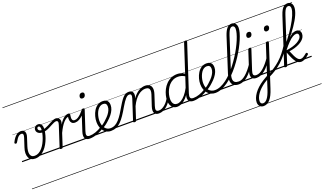

<svg xmlns="http://www.w3.org/2000/svg" viewBox="-140 -1918 5631 3336"><g transform="rotate(-20 2675.0 -250.0)"><path d="M235 19Q193 19 163 1Q133 -17 118.5 -50Q104 -83 104.5 -128.5Q105 -174 124 -229L176 -389Q189 -429 182.5 -448.5Q176 -468 150 -468Q129 -468 109.5 -455.5Q90 -443 71.5 -417.5Q53 -392 31 -354Q26 -346 20.5 -342.5Q15 -339 3 -341Q-10 -344 -13 -352.5Q-16 -361 -11 -370Q10 -414 36 -447Q62 -480 92 -498Q122 -516 157 -516Q183 -516 201 -507Q219 -498 228 -480.5Q237 -463 237 -437.5Q237 -412 226 -380L178 -231Q165 -190 160.5 -153.5Q156 -117 163 -89.5Q170 -62 189.5 -46Q209 -30 244 -30Q284 -30 319.5 -50Q355 -70 384.5 -104Q414 -138 436.5 -180.5Q459 -223 475 -268Q491 -313 499.5 -354.5Q508 -396 508 -428Q508 -448 503.5 -460.5Q499 -473 492.5 -479Q486 -485 476 -485Q462 -485 457.5 -495Q453 -505 459 -515Q465 -525 481 -525Q504 -525 521 -513.5Q538 -502 547.5 -480Q557 -458 557 -424Q557 -389 548 -343.5Q539 -298 521 -248Q503 -198 476.5 -150.5Q450 -103 414 -64.5Q378 -26 333.5 -3.5Q289 19 235 19ZM0 490H604V500H0ZM0 -20H604V0H0ZM0 -505H604V-500H0ZM0 -1010H604V-1000H0Z M511 -365Q478 -365 453.5 -375.5Q429 -386 415 -405Q401 -424 401 -448Q401 -468 410 -485.5Q419 -503 437 -514Q455 -525 481 -525Q494 -525 497 -515Q500 -505 494.5 -495Q489 -485 475 -485Q462 -485 454.5 -476Q447 -467 447 -454Q447 -441 454.5 -430.5Q462 -420 477.5 -414Q493 -408 514 -408Q546 -408 577 -419Q608 -430 638 -446Q668 -462 697 -478Q726 -494 753 -505Q780 -516 806 -516Q815 -516 818.5 -509Q822 -502 821 -492.5Q820 -483 814 -475.5Q808 -468 799 -468Q779 -468 754.5 -458Q730 -448 702 -432.5Q674 -417 643 -401.5Q612 -386 579 -375.5Q546 -365 511 -365ZM604 490H650V500H604ZM604 -20H650V0H604ZM604 -505H650V-500H604ZM604 -1010H650V-1000H604Z M717 15Q705 15 697.5 10Q690 5 693 -6L817 -388Q831 -429 824.5 -448.5Q818 -468 791 -468Q781 -468 777 -475.5Q773 -483 773.5 -492.5Q774 -502 781 -509Q788 -516 798 -516Q820 -516 836.5 -509Q853 -502 863.5 -489Q874 -476 877.5 -457.5Q881 -439 877 -415L866 -380Q891 -420 914.5 -447Q938 -474 960 -490Q982 -506 1001 -512.5Q1020 -519 1037 -519Q1047 -519 1052 -511.5Q1057 -504 1055.5 -494Q1054 -484 1046.5 -476.5Q1039 -469 1025 -469Q1005 -469 980.5 -454Q956 -439 930 -410.5Q904 -382 877.5 -339Q851 -296 825 -241L748 -4Q745 6 738.5 10.5Q732 15 717 15ZM641 490H1045V500H641ZM641 -20H1045V0H641ZM641 -505H1045V-500H641ZM641 -1010H1045V-1000H641Z M1100 -332Q1061 -332 1040.5 -352.5Q1020 -373 1015.5 -405.5Q1011 -438 1017 -474L1033 -519Q1052 -519 1059.5 -514Q1067 -509 1066 -494Q1062 -470 1060 -449Q1058 -428 1061.5 -411.5Q1065 -395 1076 -385Q1087 -375 1108 -375Q1138 -375 1168.5 -393.5Q1199 -412 1228.5 -441.5Q1258 -471 1285 -505Q1290 -512 1299 -508Q1308 -504 1313.5 -494.5Q1319 -485 1311 -476Q1281 -438 1247 -405.5Q1213 -373 1176.5 -352.5Q1140 -332 1100 -332ZM1045 490H1068V500H1045ZM1045 -20H1068V0H1045ZM1045 -505H1068V-500H1045ZM1045 -1010H1068V-1000H1045Z M1245 17Q1213 17 1191.5 7Q1170 -3 1159.5 -23.5Q1149 -44 1149.5 -73Q1150 -102 1162 -140L1277 -494Q1282 -506 1288.5 -510.5Q1295 -515 1308 -515Q1324 -515 1330.5 -509Q1337 -503 1333 -491L1216 -134Q1198 -81 1207.5 -56Q1217 -31 1260 -31Q1270 -31 1274 -23.5Q1278 -16 1276.5 -7Q1275 2 1267 9.5Q1259 17 1245 17ZM1365 -683Q1348 -683 1336.5 -692Q1325 -701 1325 -719Q1325 -743 1340 -762.5Q1355 -782 1383 -782Q1400 -782 1411.5 -773Q1423 -764 1423 -745Q1423 -722 1408.5 -702.5Q1394 -683 1365 -683ZM1067 490H1392V500H1067ZM1067 -20H1392V0H1067ZM1067 -505H1392V-500H1067ZM1067 -1010H1392V-1000H1067Z M1245 17Q1233 17 1229 9.5Q1225 2 1228 -7Q1231 -16 1240 -23.5Q1249 -31 1261 -31Q1311 -31 1370 -51Q1429 -71 1489 -110Q1496 -115 1503 -111.5Q1510 -108 1514 -100.5Q1518 -93 1517 -84.5Q1516 -76 1509 -72Q1461 -42 1414.5 -22Q1368 -2 1325 7.5Q1282 17 1245 17ZM1392 490V500ZM1392 -20V0ZM1392 -505V-500ZM1392 -1010V-1000Z M1486 -105Q1520 -124 1552 -148.5Q1584 -173 1610 -200Q1645 -231 1671 -264Q1697 -297 1712.5 -332Q1728 -367 1728 -402Q1728 -435 1712 -452.5Q1696 -470 1662 -470Q1652 -470 1647.5 -477Q1643 -484 1644.5 -494Q1646 -504 1653.5 -511.5Q1661 -519 1674 -519Q1713 -519 1737 -505Q1761 -491 1772 -466.5Q1783 -442 1783 -410Q1783 -367 1765.5 -325Q1748 -283 1716.5 -243Q1685 -203 1643 -166Q1613 -137 1578 -111.5Q1543 -86 1506 -65ZM1392 490H1836V500H1392ZM1392 -20H1836V0H1392ZM1392 -505H1836V-500H1392ZM1392 -1010H1836V-1000H1392Z M1635 18Q1603 18 1574.5 7Q1546 -4 1523.5 -24.5Q1501 -45 1484.5 -73.5Q1468 -102 1459 -137.5Q1450 -173 1450 -214Q1450 -265 1464.5 -318.5Q1479 -372 1506.5 -417.5Q1534 -463 1576 -491Q1618 -519 1674 -519Q1684 -519 1687.5 -511.5Q1691 -504 1689 -494Q1687 -484 1680 -477Q1673 -470 1663 -470Q1632 -470 1606.5 -453.5Q1581 -437 1561.5 -410Q1542 -383 1529.5 -349.5Q1517 -316 1510.5 -281.5Q1504 -247 1504 -216Q1504 -176 1514 -141.5Q1524 -107 1542.5 -82Q1561 -57 1586.5 -43.5Q1612 -30 1643 -30Q1690 -30 1729 -50Q1768 -70 1803.5 -109Q1839 -148 1875 -203.5Q1911 -259 1952 -331Q1986 -389 2013 -425.5Q2040 -462 2063 -481.5Q2086 -501 2107 -508.5Q2128 -516 2151 -516Q2162 -516 2166.5 -509Q2171 -502 2169.5 -492.5Q2168 -483 2161 -475.5Q2154 -468 2143 -468Q2128 -468 2112 -458.5Q2096 -449 2077.5 -429Q2059 -409 2037 -377Q2015 -345 1988 -299Q1943 -220 1902.5 -160.5Q1862 -101 1822 -61Q1782 -21 1736.5 -1.5Q1691 18 1635 18ZM1836 490H1961V500H1836ZM1836 -20H1961V0H1836ZM1836 -505H1961V-500H1836ZM1836 -1010H1961V-1000H1836Z M2523 17Q2494 17 2473.5 7Q2453 -3 2442.5 -23.5Q2432 -44 2433 -73Q2434 -102 2446 -140L2512 -340Q2525 -380 2522.5 -409Q2520 -438 2500.5 -453.5Q2481 -469 2443 -469Q2413 -469 2379.5 -456.5Q2346 -444 2311.5 -417Q2277 -390 2244.5 -346.5Q2212 -303 2183 -242L2105 -4Q2103 6 2096.5 10.5Q2090 15 2074 15Q2063 15 2055 10Q2047 5 2051 -6L2175 -388Q2188 -429 2181.5 -448.5Q2175 -468 2148 -468Q2138 -468 2133 -475.5Q2128 -483 2129 -492.5Q2130 -502 2137 -509Q2144 -516 2155 -516Q2179 -516 2196 -508.5Q2213 -501 2223 -486.5Q2233 -472 2235.5 -452.5Q2238 -433 2234 -408L2222 -369Q2251 -412 2281.5 -440.5Q2312 -469 2342.5 -486.5Q2373 -504 2402 -511.5Q2431 -519 2456 -519Q2506 -519 2536.5 -497Q2567 -475 2574.5 -431.5Q2582 -388 2561 -323L2499 -132Q2482 -80 2490.5 -55.5Q2499 -31 2539 -31Q2548 -31 2552 -23.5Q2556 -16 2554.5 -7Q2553 2 2545 9.5Q2537 17 2523 17ZM1961 490H2670V500H1961ZM1961 -20H2670V0H1961ZM1961 -505H2670V-500H1961ZM1961 -1010H2670V-1000H1961Z M2524 17Q2513 17 2508.5 9.5Q2504 2 2505.5 -7Q2507 -16 2515.5 -23.5Q2524 -31 2539 -31Q2569 -31 2599.5 -45.5Q2630 -60 2658.5 -85.5Q2687 -111 2711 -145Q2735 -179 2752 -217Q2757 -228 2765.5 -228Q2774 -228 2781 -220.5Q2788 -213 2784 -203Q2765 -157 2737.5 -117Q2710 -77 2676.5 -47Q2643 -17 2604.5 0Q2566 17 2524 17ZM2670 490V500ZM2670 -20V0ZM2670 -505V-500ZM2670 -1010V-1000Z M2864 17Q2823 17 2792.5 -3Q2762 -23 2746 -59.5Q2730 -96 2730 -146Q2730 -190 2742.5 -241Q2755 -292 2780 -341Q2805 -390 2844 -430.5Q2883 -471 2935 -495Q2987 -519 3053 -519Q3086 -519 3121.5 -508Q3157 -497 3185 -477L3354 -994Q3358 -1006 3364.5 -1010.5Q3371 -1015 3384 -1015Q3403 -1015 3407.5 -1007.5Q3412 -1000 3408 -988L3129 -134Q3112 -81 3122.5 -56Q3133 -31 3177 -31Q3186 -31 3190 -23.5Q3194 -16 3192.5 -7Q3191 2 3183.5 9.5Q3176 17 3162 17Q3136 17 3117 10Q3098 3 3086 -10.5Q3074 -24 3069 -43.5Q3064 -63 3067 -89L3075 -123Q3037 -69 2999 -38.5Q2961 -8 2926.5 4.5Q2892 17 2864 17ZM2879 -33Q2914 -33 2952.5 -55.5Q2991 -78 3031 -124.5Q3071 -171 3109 -243L3172 -434Q3136 -455 3106 -462.5Q3076 -470 3049 -470Q2996 -470 2953.5 -449.5Q2911 -429 2880 -394Q2849 -359 2828.5 -317Q2808 -275 2798 -231.5Q2788 -188 2788 -150Q2788 -114 2798 -87.5Q2808 -61 2828 -47Q2848 -33 2879 -33ZM2670 490H3311V500H2670ZM2670 -20H3311V0H2670ZM2670 -505H3311V-500H2670ZM2670 -1010H3311V-1000H2670Z M3164 17Q3152 17 3148 9.5Q3144 2 3147 -7Q3150 -16 3159 -23.5Q3168 -31 3180 -31Q3230 -31 3289 -51Q3348 -71 3408 -110Q3415 -115 3422 -111.5Q3429 -108 3433 -100.5Q3437 -93 3436 -84.5Q3435 -76 3428 -72Q3380 -42 3333.5 -22Q3287 -2 3244 7.5Q3201 17 3164 17ZM3311 490V500ZM3311 -20V0ZM3311 -505V-500ZM3311 -1010V-1000Z M3405 -105Q3439 -124 3471 -148.5Q3503 -173 3529 -200Q3564 -231 3590 -264Q3616 -297 3631.5 -332Q3647 -367 3647 -402Q3647 -435 3631 -452.5Q3615 -470 3581 -470Q3571 -470 3566.5 -477Q3562 -484 3563.5 -494Q3565 -504 3572.5 -511.5Q3580 -519 3593 -519Q3632 -519 3656 -505Q3680 -491 3691 -466.5Q3702 -442 3702 -410Q3702 -367 3684.5 -325Q3667 -283 3635.5 -243Q3604 -203 3562 -166Q3532 -137 3497 -111.5Q3462 -86 3425 -65ZM3311 490H3755V500H3311ZM3311 -20H3755V0H3311ZM3311 -505H3755V-500H3311ZM3311 -1010H3755V-1000H3311Z M3566 18Q3525 18 3489 2Q3453 -14 3426.5 -44.5Q3400 -75 3384.5 -118Q3369 -161 3369 -214Q3369 -265 3383.5 -318Q3398 -371 3426 -417Q3454 -463 3496 -491Q3538 -519 3593 -519Q3602 -519 3605.5 -511.5Q3609 -504 3606.5 -494Q3604 -484 3597.5 -477Q3591 -470 3582 -470Q3550 -470 3524 -453Q3498 -436 3479.5 -408Q3461 -380 3448 -346.5Q3435 -313 3429 -279Q3423 -245 3423 -216Q3423 -173 3434 -138.5Q3445 -104 3466 -80Q3487 -56 3514.5 -43.5Q3542 -31 3576 -31Q3629 -31 3683.5 -54Q3738 -77 3792 -117.5Q3846 -158 3898 -212Q3950 -266 3998 -329Q4046 -392 4088.5 -458Q4131 -524 4165.5 -589.5Q4200 -655 4225 -715Q4250 -775 4263.5 -825Q4277 -875 4277 -909Q4277 -920 4285.5 -926Q4294 -932 4304.5 -932Q4315 -932 4323.5 -926Q4332 -920 4332 -909Q4332 -873 4317.5 -819.5Q4303 -766 4276 -702.5Q4249 -639 4212 -570Q4175 -501 4129 -431Q4083 -361 4031 -295Q3979 -229 3922 -172.5Q3865 -116 3805.5 -73Q3746 -30 3685.5 -6Q3625 18 3566 18ZM3755 490V500ZM3755 -20V0ZM3755 -505V-500ZM3755 -1010V-1000Z M4002 17Q3944 17 3908.5 -9.5Q3873 -36 3866 -90Q3859 -144 3885 -225L4086 -849Q4116 -938 4152.5 -978.5Q4189 -1019 4239 -1019Q4268 -1019 4289 -1005.5Q4310 -992 4321 -968Q4332 -944 4332 -910Q4332 -898 4323.5 -891.5Q4315 -885 4304.5 -885Q4294 -885 4285.5 -891.5Q4277 -898 4277 -910Q4277 -929 4272 -941.5Q4267 -954 4257 -961Q4247 -968 4232 -968Q4214 -968 4198 -954.5Q4182 -941 4167.5 -912.5Q4153 -884 4137 -837L3935 -209Q3915 -144 3918.5 -105Q3922 -66 3947.5 -48.5Q3973 -31 4017 -31Q4027 -31 4031.5 -23.5Q4036 -16 4034 -7Q4032 2 4023.5 9.5Q4015 17 4002 17ZM3755 490H4149V500H3755ZM3755 -20H4149V0H3755ZM3755 -505H4149V-500H3755ZM3755 -1010H4149V-1000H3755Z M4003 17Q3992 17 3987.5 9.5Q3983 2 3984.5 -7Q3986 -16 3994.5 -23.5Q4003 -31 4018 -31Q4049 -31 4081.5 -46.5Q4114 -62 4148 -91.5Q4182 -121 4217 -162.5Q4252 -204 4287 -257Q4294 -268 4303 -266.5Q4312 -265 4316.5 -257Q4321 -249 4315 -239Q4278 -178 4240.5 -130Q4203 -82 4164.5 -49.5Q4126 -17 4085.5 0Q4045 17 4003 17ZM4149 490V500ZM4149 -20V0ZM4149 -505V-500ZM4149 -1010V-1000Z M4327 17Q4295 17 4273.5 7Q4252 -3 4241.5 -23.5Q4231 -44 4231.5 -73Q4232 -102 4244 -140L4359 -494Q4364 -506 4370 -510.5Q4376 -515 4390 -515Q4407 -515 4413 -509Q4419 -503 4415 -491L4298 -134Q4280 -81 4289.5 -56Q4299 -31 4342 -31Q4352 -31 4356 -23.5Q4360 -16 4358.5 -7Q4357 2 4349.5 9.5Q4342 17 4327 17ZM4447 -683Q4430 -683 4418.5 -692Q4407 -701 4407 -719Q4407 -743 4422 -762.5Q4437 -782 4464 -782Q4482 -782 4493.5 -773Q4505 -764 4505 -745Q4505 -722 4490.5 -702.5Q4476 -683 4447 -683ZM4328 17Q4317 17 4312.5 9.5Q4308 2 4309.5 -7Q4311 -16 4319.5 -23.5Q4328 -31 4343 -31Q4374 -31 4406.5 -46.5Q4439 -62 4473 -91.5Q4507 -121 4542 -162.5Q4577 -204 4612 -257Q4619 -268 4628 -266.5Q4637 -265 4641.5 -257Q4646 -249 4640 -239Q4603 -178 4565.5 -130Q4528 -82 4489.5 -49.5Q4451 -17 4410.5 0Q4370 17 4328 17ZM4277 519Q4248 519 4226.5 506.5Q4205 494 4193.5 471.5Q4182 449 4182 419Q4182 381 4198 340Q4214 299 4244 257Q4274 215 4317.5 175.5Q4361 136 4415 101Q4438 86 4462 72.5Q4486 59 4509 45L4684 -494Q4688 -506 4694.5 -510.5Q4701 -515 4714 -515Q4732 -515 4737 -508Q4742 -501 4738 -488L4489 276Q4469 339 4446 384.5Q4423 430 4397 460Q4371 490 4341 504.5Q4311 519 4277 519ZM4285 470Q4305 470 4325 458.5Q4345 447 4364 422.5Q4383 398 4401 360Q4419 322 4436 269L4488 109Q4474 118 4459 127Q4444 136 4430 145Q4384 177 4348 211.5Q4312 246 4287.5 281Q4263 316 4250 350Q4237 384 4237 415Q4237 432 4242.5 444.5Q4248 457 4259 463.5Q4270 470 4285 470ZM4774 -683Q4756 -683 4745 -692.5Q4734 -702 4734 -719Q4734 -745 4749.5 -763.5Q4765 -782 4791 -782Q4810 -782 4821 -772.5Q4832 -763 4832 -745Q4832 -720 4816 -701.5Q4800 -683 4774 -683ZM4149 490H4790V500H4149ZM4149 -20H4790V0H4149ZM4149 -505H4790V-500H4149ZM4149 -1010H4790V-1000H4149Z M4540 79Q4532 83 4526 78Q4520 73 4518.5 64.5Q4517 56 4519.5 47.5Q4522 39 4531 35Q4601 2 4660.5 -37Q4720 -76 4773 -123.5Q4826 -171 4874 -231Q4922 -291 4969 -366Q4978 -380 4987.5 -377.5Q4997 -375 5001 -364.5Q5005 -354 4997 -342Q4948 -261 4897 -197.5Q4846 -134 4790.5 -84Q4735 -34 4673 6Q4611 46 4540 79ZM4790 490V500ZM4790 -20V0ZM4790 -505V-500ZM4790 -1010V-1000Z M4870 15Q4858 15 4849.5 10Q4841 5 4845 -7L5119 -849Q5139 -910 5161.5 -947.5Q5184 -985 5211 -1002Q5238 -1019 5272 -1019Q5301 -1019 5321.5 -1006Q5342 -993 5353 -970Q5364 -947 5364 -915Q5364 -887 5355 -851.5Q5346 -816 5328 -775Q5310 -734 5284 -689Q5258 -644 5225 -596Q5192 -548 5152.5 -497.5Q5113 -447 5068 -396.5Q5023 -346 4973 -295L4975 -332Q5016 -379 5053.5 -427Q5091 -475 5124.5 -523Q5158 -571 5186.5 -617.5Q5215 -664 5238 -706.5Q5261 -749 5277 -787.5Q5293 -826 5301.5 -857.5Q5310 -889 5310 -913Q5310 -931 5305 -943Q5300 -955 5290 -961.5Q5280 -968 5265 -968Q5247 -968 5231 -955Q5215 -942 5200.5 -913Q5186 -884 5170 -836L4900 -4Q4897 6 4890.5 10.5Q4884 15 4870 15ZM5158 19Q5133 19 5111 10.5Q5089 2 5067 -22.5Q5045 -47 5021 -95Q4997 -143 4968 -222H4960L4972 -255Q5037 -263 5092 -278.5Q5147 -294 5188.5 -317Q5230 -340 5253 -367.5Q5276 -395 5276 -426Q5276 -445 5265.5 -456.5Q5255 -468 5235 -468Q5205 -468 5167 -446Q5129 -424 5082 -376Q5035 -328 4975 -252L4980 -294Q5026 -357 5071.5 -407.5Q5117 -458 5162.5 -488Q5208 -518 5252 -518Q5289 -518 5310.5 -495Q5332 -472 5332 -438Q5332 -404 5317 -375Q5302 -346 5274 -321.5Q5246 -297 5207.5 -277.5Q5169 -258 5122.5 -244Q5076 -230 5022 -223Q5048 -159 5067.5 -120.5Q5087 -82 5103.5 -63Q5120 -44 5134.5 -37.5Q5149 -31 5163 -31Q5186 -31 5211 -45.5Q5236 -60 5272 -90Q5281 -98 5288 -97Q5295 -96 5303 -88Q5308 -82 5309 -74.5Q5310 -67 5302 -60Q5252 -12 5215.5 3.5Q5179 19 5158 19ZM4790 490H5354V500H4790ZM4790 -20H5354V0H4790ZM4790 -505H5354V-500H4790ZM4790 -1010H5354V-1000H4790Z"/></g></svg>

Font: Playwrite MX Guides
Style: Regular
Weight: 400
Designer: Veronika Burian, José Scaglione
Foundry: TypeTogether
Version: Version 1.003